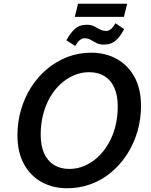

<svg xmlns="http://www.w3.org/2000/svg" viewBox="-20 -990 804 1024"><path d="M338 14Q263 14 203 -18.5Q143 -51 108 -114.5Q73 -178 73 -269Q73 -339 92 -404.5Q111 -470 146.5 -525.5Q182 -581 231 -622Q280 -663 339.5 -686Q399 -709 467 -709Q542 -709 602 -676Q662 -643 697 -580Q732 -517 732 -425Q732 -354 713 -289Q694 -224 658.5 -168.5Q623 -113 574.5 -72Q526 -31 466 -8.5Q406 14 338 14ZM350 -89Q392 -89 430.5 -105.5Q469 -122 501 -151.5Q533 -181 557.5 -222.5Q582 -264 595 -315Q608 -366 608 -423Q608 -481 590 -521.5Q572 -562 538 -583.5Q504 -605 455 -605Q413 -605 374.5 -588.5Q336 -572 303.5 -542.5Q271 -513 247 -471.5Q223 -430 210 -379.5Q197 -329 197 -271Q197 -214 215 -173Q233 -132 267.5 -110.5Q302 -89 350 -89ZM381 -745 334 -775Q353 -811 378 -834.5Q403 -858 443 -858Q465 -858 481.5 -850Q498 -842 513 -833.5Q528 -825 546 -825Q559 -825 571 -834.5Q583 -844 596 -866L642 -835Q624 -798 598.5 -775Q573 -752 533 -752Q511 -752 494.5 -760.5Q478 -769 463.5 -777.5Q449 -786 431 -786Q418 -786 406 -776.5Q394 -767 381 -745ZM379 -900 396 -970H658L641 -900Z"/></svg>

Font: Ubuntu Sans SemiBold
Style: Italic
Weight: 600
Italic angle: -13.5°
Designer: Dalton Maag Ltd
Foundry: Dalton Maag Ltd
Version: Version 1.006